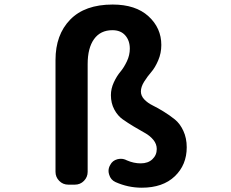

<svg xmlns="http://www.w3.org/2000/svg" viewBox="-20 -830 1040 863"><path d="M617.2 13.7Q555.7 13.7 499 -11.7Q477.5 -21.5 470.7 -44.9Q467.8 -53.7 467.8 -61.5Q467.8 -76.2 475.6 -88.9Q485.4 -108.4 507.8 -114.3Q515.6 -116.2 523.4 -116.2Q537.1 -116.2 549.8 -109.4Q581.1 -95.7 612.3 -95.7Q645.5 -95.7 665 -114.3Q684.6 -132.8 684.6 -160.2Q684.6 -182.6 669.4 -201.2Q654.3 -219.7 631.3 -232.4Q608.4 -245.1 581.5 -261.2Q554.7 -277.3 531.7 -293.5Q508.8 -309.6 493.7 -337.9Q478.5 -366.2 478.5 -402.3Q478.5 -431.6 491.7 -460Q504.9 -488.3 521 -507.3Q537.1 -526.4 550.3 -554.2Q563.5 -582 563.5 -611.3Q563.5 -647.5 543 -670.9Q522.5 -694.3 485.4 -694.3Q431.6 -694.3 402.8 -654.3Q374 -614.3 374 -542V-57.6Q374 -34.2 357.4 -17.1Q340.8 0 316.4 0H287.1Q262.7 0 246.1 -17.1Q229.5 -34.2 229.5 -57.6V-560.5Q229.5 -673.8 295.4 -741.7Q361.3 -809.6 486.3 -809.6Q589.8 -809.6 647.5 -756.8Q705.1 -704.1 705.1 -627.9Q705.1 -590.8 690.9 -558.1Q676.8 -525.4 659.7 -505.9Q642.6 -486.3 627.9 -462.9Q613.3 -439.5 613.3 -418.9Q613.3 -399.4 628.4 -383.3Q643.6 -367.2 666.5 -356Q689.5 -344.7 716.3 -328.1Q743.2 -311.5 766.1 -293Q789.1 -274.4 804.2 -241.7Q819.3 -209 819.3 -168Q819.3 -88.9 765.6 -37.6Q711.9 13.7 617.2 13.7Z"/></svg>

Font: Gen Jyuu Gothic Monospace Bold
Style: Bold
Weight: 700
Designer: [Source Han Sans]
Ryoko NISHIZUKA  (kana & ideographs); Paul D. Hunt (Latin, Greek & Cyrillic); Wenlong ZHANG  (bopomofo
Version: Version 1.002.20150607